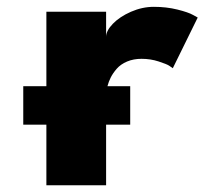

<svg xmlns="http://www.w3.org/2000/svg" viewBox="-20 -548 649 568"><path d="M48.8 -179.2V-293H117.2V-513.2H293.9V-439Q293.9 -457 314 -477.8Q334 -498.5 367.4 -513.2Q400.9 -527.8 435.1 -527.8Q472.2 -527.8 504.6 -519.8Q537.1 -511.7 550.8 -503.9L564.9 -496.1L491.2 -346.2Q487.3 -349.1 480.2 -353.8Q473.1 -358.4 449.2 -366.2Q425.3 -374 398.9 -374Q375 -374 356 -366Q336.9 -357.9 325.4 -344.7Q314 -331.5 307.6 -318.8Q301.3 -306.2 297.9 -293H365.2V-179.2H293.9V0H117.2V-179.2Z"/></svg>

Font: Hussar Preview
Style: Bold
Weight: 700
Foundry: Cannot Into Space Fonts, PlusOne Fonts
Version: Version 2.29RC2 "Millennial"